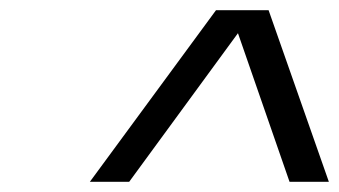

<svg xmlns="http://www.w3.org/2000/svg" viewBox="-20 -699 664 376"><path d="M403 -679H506L624 -343H547L446 -634L233 -343H156Z"/></svg>

Font: Teachers[wght] Italic
Style: Regular
Weight: 400
Designer: Alfredo Marco Pradil & Chank Diesel
Version: Version 1.000;Glyphs 3.1.2 (3151)